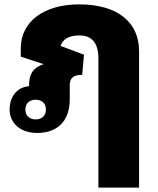

<svg xmlns="http://www.w3.org/2000/svg" viewBox="-20 -598 722 878"><path d="M430 260H616V-364C616 -497 517 -578 342 -578C183 -578 75 -501 75 -377V-339L178 -305V-304C124 -286 113 -250 113 -208V-204C54 -199 24 -152 24 -97C24 -38 70 10 150 10C234 10 299 -36 299 -144V-208C299 -235 309 -256 356 -256L364 -348L257 -388C266 -417 294 -436 342 -436C403 -436 430 -399 430 -329ZM143 -52C116 -52 96 -68 96 -97C96 -126 116 -142 143 -142C170 -142 190 -127 190 -97C190 -68 170 -52 143 -52Z"/></svg>

Font: Noto Sans Thai Looped Black
Style: Regular
Weight: 900
Designer: Sasikarn Vongin, Ben Mitchell
Foundry: The Fontpad Ltd
Version: Version 1.001